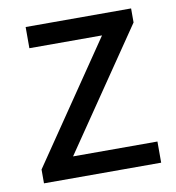

<svg xmlns="http://www.w3.org/2000/svg" viewBox="-67 -603 608 664"><g transform="rotate(-10 237.5 -271.5)"><path d="M34.9 0V-48.6L321.4 -469H66.3V-543.4H436.6V-494.1L150.1 -74.3H446.4V0Z"/></g></svg>

Font: Noto Sans JP
Style: Regular
Weight: 100
Designer: Ryoko NISHIZUKA 西塚涼子 (kana, bopomofo & ideographs); Paul D. Hunt (Latin, Greek & Cyrillic); Sandoll Communications 산돌커뮤니
Foundry: Adobe
Version: Version 2.004;hotconv 1.0.118;makeotfexe 2.5.65603